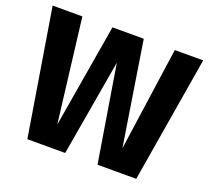

<svg xmlns="http://www.w3.org/2000/svg" viewBox="-119 -843 1084 992"><g transform="rotate(20 423.5 -346.5)"><path d="M681 -693.4H837.1L721.4 0H508.5L422 -529.1L330.7 0H122.7L9.4 -693.4H172.8L242.1 -124.1L338.3 -693.4H510.3L600.2 -124.1Z"/></g></svg>

Font: Fira Sans Variable
Style: Regular
Weight: 400
Designer: Carrois Corporate & Edenspiekermann AG
Foundry: Carrois Corporate GbR & Edenspiekermann AG
Version: Version 4.202